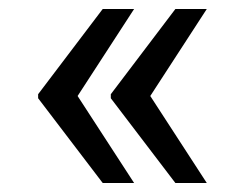

<svg xmlns="http://www.w3.org/2000/svg" viewBox="-20 -569 540 428"><path d="M65 -350V-359L209 -549H279L153 -355L279 -161H209ZM227 -350V-359L371 -549H441L315 -355L441 -161H371Z"/></svg>

Font: Freesentation 5 Medium
Style: Regular
Weight: 500
Designer: glyphs from Roboto by Christian Robertson / Hangul glyphs from Noto Sans CJK(Source Han Sans) by Jang Soo-young and Kang
Foundry: PT&
Version: Version 2.001